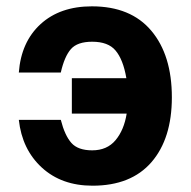

<svg xmlns="http://www.w3.org/2000/svg" viewBox="-20 -569 608 612"><path d="M173.8 -187Q186.5 -137.2 207.5 -113.5Q228.5 -89.8 273.9 -89.8Q321.3 -89.8 348.4 -122.3Q375.5 -154.8 383.8 -207H209V-319.8H382.8Q372.6 -379.4 348.1 -408.2Q324.7 -436 273.9 -436Q226.6 -436 206.1 -412.6Q185.5 -389.2 173.8 -337.9H40Q47.4 -435.5 109.4 -492.2Q171.4 -548.8 272.9 -548.8Q397 -548.8 462.4 -470.9Q527.8 -393.1 527.8 -258.8Q527.8 -127.4 462.9 -52.2Q397.9 22.9 274.9 22.9Q176.3 22.9 113.3 -34.9Q50.3 -92.8 40 -187Z"/></svg>

Font: Miedinger*
Style: Bold
Weight: 700
Version: Version 001.000